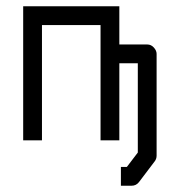

<svg xmlns="http://www.w3.org/2000/svg" viewBox="-20 -497 580 613"><path d="M114 -49H54V-477H361V-355H450Q462.5 -355 471.2 -345.2Q480 -335.5 480 -325V0Q480 10 474 18L424 84Q415 96 400 96H366V66V36H385L420 -10V-295H361V-49H301V-417H114Z"/></svg>

Font: 3270 Nerd Font Mono
Style: Regular
Weight: 400
Monospace: yes
Version: Version 3.0.1;Nerd Fonts 3.0.0